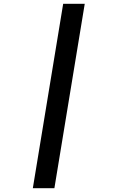

<svg xmlns="http://www.w3.org/2000/svg" viewBox="-20 -843 616 1006"><path d="M152 143H265L424 -823H311Z"/></svg>

Font: Iosevka Sparkle Semibold
Style: Italic
Weight: 600
Italic angle: -9°
Designer: Belleve Invis
Foundry: Belleve Invis
Version: Version 4.5.0; ttfautohint (v1.8.3)